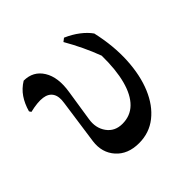

<svg xmlns="http://www.w3.org/2000/svg" viewBox="-130 -584 717 717"><g transform="rotate(-45 228.5 -225.5)"><path d="M218 13Q159 13 126.5 -23.5Q94 -60 101 -114L126 -291Q131 -322 120 -339.5Q109 -357 83.5 -360.5Q58 -364 16 -354L11 -362Q20 -394 36 -417.5Q52 -441 78 -457Q128 -457 153.5 -416Q179 -375 168 -307L149 -184Q142 -142 163.5 -112Q185 -82 225 -82Q267 -82 295 -109.5Q323 -137 337 -189.5Q351 -242 350 -317Q337 -352 320.5 -386.5Q304 -421 285 -454L298 -464Q328 -451 351.5 -433Q375 -415 389 -395Q408 -311 404 -237Q400 -163 376.5 -107Q353 -51 312.5 -19Q272 13 218 13Z"/></g></svg>

Font: Alegreya
Style: Regular
Weight: 400
Designer: Juan Pablo del Peral
Foundry: Huerta Tipografica
Version: Version 2.009